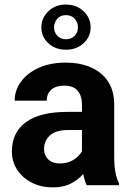

<svg xmlns="http://www.w3.org/2000/svg" viewBox="-20 -813 575 843"><path d="M360.4 0Q351.1 -19 345.7 -49.3Q324.7 -24.9 292 -7.6Q259.3 9.8 211.4 9.8Q161.1 9.8 120.4 -10.7Q79.6 -31.2 55.9 -66.9Q32.2 -102.5 32.2 -148.4Q32.2 -231.4 93.8 -276.6Q155.3 -321.8 276.9 -321.8H339.8V-354.5Q339.8 -392.1 321 -414.6Q302.2 -437 261.2 -437Q225.6 -437 205.3 -419.2Q185.1 -401.4 185.1 -371.1H44.4Q44.4 -416.5 72 -454.3Q99.6 -492.2 150.1 -515.1Q200.7 -538.1 269 -538.1Q330.1 -538.1 378.2 -517.6Q426.3 -497.1 453.9 -456.1Q481.4 -415 481.4 -353.5V-127.4Q481.4 -84 486.8 -56.2Q492.2 -28.3 502.4 -8.3V0ZM242.2 -95.2Q278.3 -95.2 303.7 -111.8Q329.1 -128.4 339.8 -148.9V-242.2H280.8Q224.6 -242.2 199 -218.3Q173.3 -194.3 173.3 -158.2Q173.3 -130.9 191.9 -113Q210.4 -95.2 242.2 -95.2ZM161.6 -692.9Q161.6 -733.9 192.1 -763.4Q222.7 -793 269.5 -793Q316.4 -793 347.2 -763.4Q377.9 -733.9 377.9 -692.9Q377.9 -651.9 347.2 -623.3Q316.4 -594.7 269.5 -594.7Q222.7 -594.7 192.1 -623.3Q161.6 -651.9 161.6 -692.9ZM217.3 -692.9Q217.3 -671.9 231.4 -656.2Q245.6 -640.6 269.5 -640.6Q293.9 -640.6 308.1 -656Q322.3 -671.4 322.3 -692.9Q322.3 -714.4 308.1 -730.5Q293.9 -746.6 269.5 -746.6Q245.6 -746.6 231.4 -730.5Q217.3 -714.4 217.3 -692.9Z"/></svg>

Font: Vazirmatn FD
Style: Bold
Weight: 700
Designer: Saber Rastikerdar
Foundry: Saber Rastikerdar
Version: Version 33.001